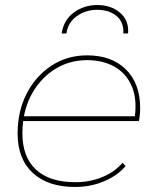

<svg xmlns="http://www.w3.org/2000/svg" viewBox="-20 -740 629 763"><path d="M278 3Q171 3 110.5 -52.5Q50 -108 50 -210Q50 -298 86 -368Q122 -438 184.5 -479Q247 -520 326 -520Q424 -520 480.5 -464Q537 -408 537 -310Q537 -284 532 -259H72Q69 -235 69 -210Q69 -116 123 -66Q177 -16 279 -16Q338 -16 387 -36.5Q436 -57 467 -93L479 -80Q448 -43 394.5 -20Q341 3 278 3ZM75 -278H516Q525 -350 502.5 -400Q480 -450 434 -475.5Q388 -501 326 -501Q263 -501 211 -472.5Q159 -444 123.5 -394Q88 -344 75 -278ZM225 -607Q233 -660 273 -690Q313 -720 367 -720Q421 -720 457 -689.5Q493 -659 489 -607H470Q473 -651 443.5 -676Q414 -701 366 -701Q321 -701 285.5 -676Q250 -651 244 -607Z"/></svg>

Font: Montserrat Thin
Style: Italic
Weight: 100
Italic angle: -11.3°
Designer: Julieta Ulanovsky
Foundry: Julieta Ulanovsky
Version: Version 9.000; ttfautohint (v1.8.4.7-5d5b)